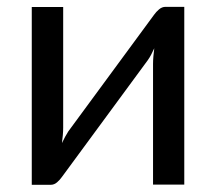

<svg xmlns="http://www.w3.org/2000/svg" viewBox="-20 -526 616 547"><path d="M505 -506.5V0H416V-344Q416 -354 417 -365.5Q418 -377 419.5 -388.5Q415 -378.5 410.5 -370Q406 -361.5 401 -354.5L156.5 -22Q151 -14 142.8 -6.8Q134.5 0.5 124.5 0.5H70.5V-506H160V-162Q160 -152.5 159 -141.2Q158 -130 156.5 -118.5Q161 -128 165.5 -136.2Q170 -144.5 174.5 -151.5L419 -484Q424.5 -492 433 -499.2Q441.5 -506.5 451.5 -506.5Z"/></svg>

Font: Lato-Regular
Style: Regular
Weight: 400
Designer: Lukasz Dziedzic with Adam Twardoch and Botio Nikoltchev
Foundry: tyPoland Lukasz Dziedzic
Version: Version 2.015; 2015-08-06; http://www.latofonts.com/